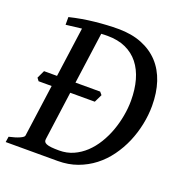

<svg xmlns="http://www.w3.org/2000/svg" viewBox="-117 -733 795 835"><g transform="rotate(20 280.0 -315.0)"><path d="M257.3 -585.4Q250 -585.4 242.7 -585.2Q235.4 -585 228 -584.5L195.3 -346.7H309.6L320.3 -334L302.7 -297.4H189L158.2 -71.8Q157.2 -64.5 159.9 -59.6Q162.6 -54.7 170.7 -51.3Q178.7 -47.9 193.1 -46.4Q207.5 -44.9 229.5 -44.9Q264.6 -44.9 294.7 -58.3Q324.7 -71.8 349.1 -94.7Q373.5 -117.7 392.3 -148.4Q411.1 -179.2 423.6 -213.6Q436 -248 442.6 -284.4Q449.2 -320.8 449.2 -355Q449.2 -407.2 437.3 -449.7Q425.3 -492.2 401.4 -522.5Q377.4 -552.7 341.3 -569.1Q305.2 -585.4 257.3 -585.4ZM543 -365.2Q543 -322.3 533.9 -278.6Q524.9 -234.9 507.6 -194.3Q490.2 -153.8 464.4 -118.2Q438.5 -82.5 404.8 -56.4Q371.1 -30.3 329.6 -15.1Q288.1 0 239.7 0H-1.5L2.4 -25.9Q33.2 -32.7 51 -40.8Q68.8 -48.8 69.8 -55.7L103 -297.4H42.5L32.7 -310.5L49.8 -346.7H109.9L141.6 -577.1L68.8 -568.4V-604Q125 -617.7 182.9 -623.8Q240.7 -629.9 291 -629.9Q352.5 -629.9 399.7 -611.1Q446.8 -592.3 478.8 -557.9Q510.7 -523.4 526.9 -474.6Q543 -425.8 543 -365.2Z"/></g></svg>

Font: Gentium Book Basic
Style: Italic
Weight: 400
Italic angle: -8°
Designer: J. Victor Gaultney and Annie Olsen
Foundry: SIL International
Version: Version 1.102; 2013; Maintenance release